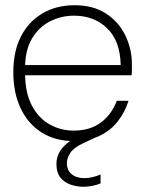

<svg xmlns="http://www.w3.org/2000/svg" viewBox="-20 -528 550 735"><path d="M262 12Q192 12 140 -20.5Q88 -53 59.5 -112.5Q31 -172 31 -252Q31 -332 60.5 -389Q90 -446 143 -477Q196 -508 265 -508Q337 -508 386 -476Q435 -444 460 -392Q485 -340 485 -281Q485 -271 485 -261.5Q485 -252 484 -240H63V-279H442Q440 -372 390 -420Q340 -468 263 -468Q215 -468 172 -446.5Q129 -425 102.5 -380.5Q76 -336 76 -267V-249Q76 -173 102 -124Q128 -75 170.5 -51.5Q213 -28 262 -28Q324 -28 365.5 -58.5Q407 -89 427 -142H472Q458 -98 430.5 -63Q403 -28 361 -8Q319 12 262 12ZM300 187Q275 187 251 179Q227 171 211.5 152Q196 133 196 100Q196 79 205 59.5Q214 40 235 22Q256 4 291 -11L349 -37L364 -10L301 19Q264 36 250 56Q236 76 236 97Q236 123 254 138.5Q272 154 304 154Q318 154 334.5 150Q351 146 365 140V174Q351 180 333.5 183.5Q316 187 300 187Z"/></svg>

Font: DM Sans 36pt ExtraLight
Style: Regular
Weight: 250
Designer: Colophon Foundry, Jonny Pinhorn
Foundry: Colophon Foundry
Version: Version 4.004;gftools[0.9.30]